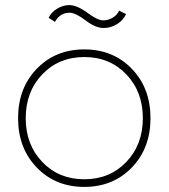

<svg xmlns="http://www.w3.org/2000/svg" viewBox="-20 -714 662 754"><path d="M571 -250Q571 -132 497.5 -56Q424 20 311 20Q198 20 124.5 -56Q51 -132 51 -250Q51 -368 124.5 -444Q198 -520 311 -520Q424 -520 497.5 -444Q571 -368 571 -250ZM541 -250Q541 -354 476 -422Q411 -490 311 -490Q211 -490 146 -422Q81 -354 81 -250Q81 -146 146 -78Q211 -10 311 -10Q411 -10 476 -78Q541 -146 541 -250ZM196 -628 171 -644Q181 -666 204.5 -680Q228 -694 252 -694Q282 -694 323 -664Q363 -634 385 -634Q405 -634 422.5 -644.5Q440 -655 448 -672L475 -659Q465 -635 440 -619.5Q415 -604 387 -604Q355 -604 316 -634Q276 -664 254 -664Q215 -664 196 -628Z"/></svg>

Font: Metropolitano Thin
Style: Regular
Weight: 250
Designer: Fonts by Alex Slobzheninov & Chris M. Simpson / Changes by Cristiano Sobral
Foundry: Fonts by Alex Slobzheninov & Chris M. Simpson / Changes by Cristiano Sobral
Version: Version 1.00;August 30, 2020;FontCreator 13.0.0.2681 64-bit